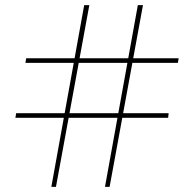

<svg xmlns="http://www.w3.org/2000/svg" viewBox="-20 -728 756 748"><path d="M198 0H180L308 -708H328ZM407 0H389L517 -708H537ZM40 -269 43 -287H637L635 -269ZM673 -483H79L82 -501H676Z"/></svg>

Font: Kalnia Thin Light
Style: Regular
Weight: 300
Version: Version 1.105